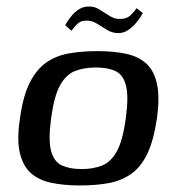

<svg xmlns="http://www.w3.org/2000/svg" viewBox="-20 -560 539 586"><path d="M223 6Q175 6 137 -2Q99 -10 74.5 -31.5Q50 -53 40.5 -93.5Q31 -134 41 -199Q50 -266 70.5 -307Q91 -348 121 -369Q151 -390 190.5 -397Q230 -404 278 -404Q326 -404 364 -396Q402 -388 426 -366.5Q450 -345 459 -304.5Q468 -264 459 -199Q449 -131 429.5 -90.5Q410 -50 380 -29Q350 -8 311 -1Q272 6 223 6ZM229 -44Q265 -44 292 -55Q319 -66 337 -99Q355 -132 364 -199Q373 -266 364.5 -299Q356 -332 332.5 -343Q309 -354 272 -354Q236 -354 208.5 -343Q181 -332 163 -299Q145 -266 136 -199Q127 -132 136 -99Q145 -66 169 -55Q193 -44 229 -44ZM341 -459Q323 -459 307 -468.5Q291 -478 275.5 -488Q260 -498 242 -497Q225 -497 214 -485Q203 -473 198 -466L179 -483Q180 -485 185.5 -494Q191 -503 200.5 -514Q210 -525 222.5 -532.5Q235 -540 250 -540Q268 -541 283.5 -531Q299 -521 314.5 -511.5Q330 -502 346 -502Q367 -502 379.5 -514.5Q392 -527 397 -535L416 -520Q415 -518 409 -508.5Q403 -499 393 -487.5Q383 -476 370 -467.5Q357 -459 341 -459Z"/></svg>

Font: Genos Medium
Style: Italic
Weight: 500
Italic angle: -8°
Designer: Robert E. Leuschke
Foundry: Robert E. Leuschke
Version: Version 1.010